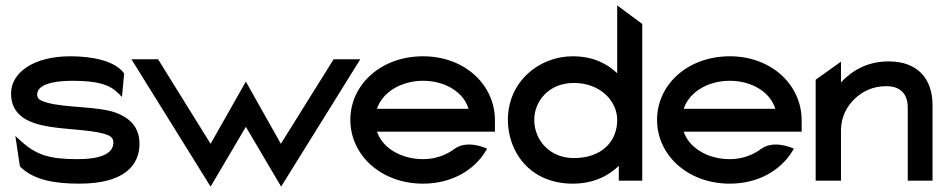

<svg xmlns="http://www.w3.org/2000/svg" viewBox="-20 -671 3512 713"><path d="M21 -324C21 -239 90 -212 167 -200C230 -190 311 -189 364 -175C388 -168 401 -161 401 -142C401 -99 351 -80 268 -80C167 -80 116 -94 58 -147L37 -166L54 -53L56 -51C108 0 190 11 275 11C441 11 498 -57 498 -137C498 -203 457 -235 409 -253C339 -277 225 -270 154 -290C130 -297 118 -303 118 -320C118 -355 172 -371 248 -371C340 -371 385 -358 418 -326L433 -311L441 -398L439 -401C403 -447 319 -462 241 -462C103 -462 21 -400 21 -324Z M468 -451 762 22 893 -200 1024 22 1318 -451H1219L1023 -137L893 -368L762 -137L567 -451Z M1281 -226C1281 -95 1395 11 1551 11C1655 11 1739 -37 1783 -109L1789 -119L1779 -123C1778 -123 1712 -152 1666 -117C1635 -94 1595 -80 1551 -80C1469 -80 1400 -122 1380 -182H1818V-224C1818 -356 1706 -462 1551 -462C1395 -462 1281 -357 1281 -226ZM1380 -267C1399 -327 1468 -371 1551 -371C1634 -371 1702 -328 1720 -267Z M1866 -226C1866 -108 1947 11 2107 11C2183 11 2238 -17 2278 -55V0H2365V-582L2272 -651V-399C2234 -435 2182 -462 2107 -462C1981 -462 1866 -367 1866 -226ZM1964 -226C1964 -295 2018 -363 2111 -363C2210 -363 2272 -295 2272 -226C2272 -143 2212 -84 2111 -84C2022 -84 1964 -150 1964 -226Z M2420 -226C2420 -95 2534 11 2690 11C2794 11 2878 -37 2922 -109L2928 -119L2918 -123C2917 -123 2851 -152 2805 -117C2774 -94 2734 -80 2690 -80C2608 -80 2539 -122 2519 -182H2957V-224C2957 -356 2845 -462 2690 -462C2534 -462 2420 -357 2420 -226ZM2519 -267C2538 -327 2607 -371 2690 -371C2773 -371 2841 -328 2859 -267Z M3009 0H3103V-186C3103 -237 3125 -277 3155 -305C3181 -330 3220 -351 3271 -351C3326 -351 3351 -320 3351 -271V0H3443V-281C3443 -376 3390 -443 3280 -443C3201 -443 3144 -409 3103 -365V-442L3009 -375Z"/></svg>

Font: Charger Pro
Style: ExBdExt
Weight: 400
Designer: Jasper
Foundry: Cannot Into Space Fonts
Version: Version 1.09